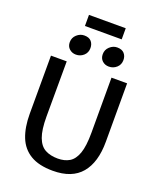

<svg xmlns="http://www.w3.org/2000/svg" viewBox="-194 -1216 1107 1340"><g transform="rotate(20 360.0 -546.5)"><path d="M363.5 8Q260 8 196.8 -30Q133.5 -68 105.2 -139.5Q77 -211 77 -311L77.5 -743H194.5L193.5 -333.5Q193.5 -234 213.8 -180Q234 -126 272.8 -105Q311.5 -84 367 -84Q417 -84 452.8 -105.2Q488.5 -126.5 507.8 -180.5Q527 -234.5 527 -333.5V-743H643V-309Q643 -156 574 -74Q505 8 363.5 8ZM238 -809Q209.5 -809 189 -827.2Q168.5 -845.5 168.5 -876.5Q168.5 -910 193.2 -932.5Q218 -955 249 -955Q284.5 -955 301.5 -935.5Q318.5 -916 318.5 -886.5Q318.5 -852 294.5 -830.5Q270.5 -809 238 -809ZM482.5 -809Q453.5 -809 433.5 -827.2Q413.5 -845.5 413.5 -876.5Q413.5 -910 438.2 -932.5Q463 -955 493 -955Q528.5 -955 546 -935.5Q563.5 -916 563.5 -886.5Q563.5 -852 539.2 -830.5Q515 -809 482.5 -809ZM229.5 -1018.5V-1101H502.5V-1018.5Z"/></g></svg>

Font: Merriweather Sans
Style: Regular
Weight: 400
Designer: Eben Sorkin
Foundry: Eben Sorkin
Version: Version 1.008; ttfautohint (v1.7.19-72a1) -l 8 -r 50 -G 200 